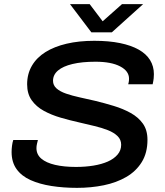

<svg xmlns="http://www.w3.org/2000/svg" viewBox="-20 -895 799 927"><path d="M352 12Q286 12 228.5 3Q171 -6 127.5 -25.5Q84 -45 60 -78.5Q36 -112 36 -161Q36 -175 38 -191Q40 -207 44 -219H163Q161 -211 158.5 -200.5Q156 -190 156 -180Q156 -149 179.5 -129Q203 -109 246 -99Q289 -89 347 -89Q392 -89 431.5 -95.5Q471 -102 500.5 -115Q530 -128 547.5 -148.5Q565 -169 565 -196Q565 -221 547.5 -238Q530 -255 501 -266.5Q472 -278 436 -286.5Q400 -295 362 -304Q317 -314 272.5 -327Q228 -340 191.5 -360Q155 -380 133 -411Q111 -442 111 -488Q111 -538 134 -577.5Q157 -617 199.5 -643.5Q242 -670 301.5 -684Q361 -698 435 -698Q506 -698 559.5 -687Q613 -676 649.5 -655.5Q686 -635 704.5 -605Q723 -575 723 -537Q723 -528 722 -517Q721 -506 717 -488H599Q602 -499 602.5 -505.5Q603 -512 603 -515Q603 -552 560 -574.5Q517 -597 441 -597Q376 -597 330 -586Q284 -575 260 -554.5Q236 -534 236 -505Q236 -483 253 -468Q270 -453 299 -443Q328 -433 364.5 -425Q401 -417 440 -408Q485 -397 529.5 -383.5Q574 -370 611 -349.5Q648 -329 670 -298Q692 -267 692 -220Q692 -157 664.5 -112.5Q637 -68 589.5 -40.5Q542 -13 481 -0.5Q420 12 352 12ZM671 -875 520 -739H421L318 -875H413L497 -764L445 -765L569 -875Z"/></svg>

Font: Archivo SemiExpanded Medium
Style: Italic
Weight: 500
Width: 6
Italic angle: -10°
Designer: Hector Gatti
Foundry: Omnibus-Type
Version: Version 2.001